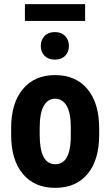

<svg xmlns="http://www.w3.org/2000/svg" viewBox="-20 -903 538 933"><path d="M34.2 -281.2Q34.2 -401.4 90.8 -469.7Q147.5 -538.1 247.6 -538.1Q348.6 -538.1 405.3 -469.7Q461.9 -401.4 461.9 -280.3V-246.6Q461.9 -126 405.8 -58.1Q349.6 9.8 248.5 9.8Q147 9.8 90.6 -58.3Q34.2 -126.5 34.2 -247.6ZM172.9 -246.6Q172.9 -105 248.5 -105Q318.4 -105 323.7 -223.1L324.2 -281.2Q324.2 -353.5 304.2 -388.4Q284.2 -423.3 247.6 -423.3Q212.4 -423.3 192.6 -388.4Q172.9 -353.5 172.9 -281.2ZM178.2 -679.7Q178.2 -709 196.5 -728Q214.8 -747.1 246.6 -747.1Q278.3 -747.1 296.6 -728Q314.9 -709 314.9 -679.7Q314.9 -650.4 296.6 -631.8Q278.3 -613.3 246.6 -613.3Q214.8 -613.3 196.5 -631.8Q178.2 -650.4 178.2 -679.7ZM393.6 -801.3H101.1V-882.8H393.6Z"/></svg>

Font: Roboto Condensed
Style: Bold
Weight: 700
Designer: Google
Version: Version 2.134; 2016